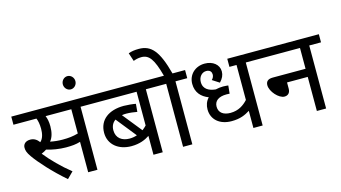

<svg xmlns="http://www.w3.org/2000/svg" viewBox="-96 -1253 2882 1622"><g transform="rotate(-15 1345.0 -442.0)"><path d="M587 -551H691V-622H0V-551H201C210 -531 217 -498 217 -458C217 -418 209 -375 181 -350C161 -377 137 -393 104 -393C58 -393 40 -365 40 -340C40 -317 44 -297 73 -256C117 -193 213 -86 326 12L380 -42C298 -107 222 -184 167 -253C184 -260 199 -268 212 -277C256 -262 325 -251 380 -251C432 -251 467 -254 506 -266V0H587ZM369 -322C332 -322 295 -326 262 -333C285 -361 298 -402 298 -458C298 -498 291 -529 281 -551H506V-339C460 -326 421 -322 369 -322Z M491 -772C491 -740 516 -714 546 -714C576 -714 601 -740 601 -772C601 -804 576 -830 546 -830C516 -830 491 -804 491 -772Z M1261 -551V-622H676V-551H1077V-256C1067 -245 1054 -234 1041 -224L906 -392C918 -394 931 -395 944 -395C977 -395 1012 -390 1039 -385L1045 -454C1023 -459 968 -464 941 -464C810 -464 722 -400 722 -286C722 -184 804 -118 917 -118C991 -118 1041 -141 1077 -165V0H1158V-551ZM803 -287C803 -324 818 -352 844 -370L984 -195C964 -188 942 -184 918 -184C854 -184 803 -217 803 -287Z M1417 -551H1520V-622H1410C1355 -829 1296 -896 1188 -896C1151 -896 1125 -892 1097 -882L1121 -809C1140 -816 1161 -823 1191 -823C1258 -823 1294 -774 1335 -622H1247V-551H1336V0H1417Z M2136 -551V-622H1889V-551H1951V-245C1916 -207 1869 -173 1798 -173C1739 -173 1697 -199 1697 -254C1697 -305 1737 -333 1804 -333C1811 -333 1824 -333 1832 -332L1839 -402C1829 -403 1809 -405 1794 -405C1772 -405 1750 -402 1729 -397C1675 -402 1622 -424 1622 -489C1622 -535 1652 -568 1690 -568C1725 -568 1736 -546 1736 -526C1736 -511 1730 -495 1716 -482L1777 -443C1804 -471 1817 -499 1817 -531C1817 -591 1764 -632 1693 -632C1609 -632 1548 -573 1548 -493C1548 -418 1591 -372 1654 -348C1628 -321 1617 -287 1617 -251C1617 -162 1686 -103 1789 -103C1866 -103 1909 -124 1951 -150V0H2032V-551Z M2121 -622V-551H2506V-369H2219C2174 -369 2158 -348 2158 -318C2158 -262 2225 -188 2274 -188C2305 -188 2325 -207 2325 -244V-298H2506V0H2587V-551H2690V-622Z"/></g></svg>

Font: Noto Sans Devanagari UI
Style: Regular
Weight: 400
Designer: Jelle Bosma - Monotype Design Team
Foundry: Monotype Imaging Inc.
Version: Version 2.003